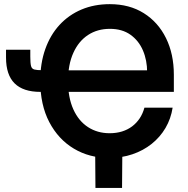

<svg xmlns="http://www.w3.org/2000/svg" viewBox="-20 -758 915 934"><path d="M511.2 10.3Q415 10.3 339.4 -34.9Q263.7 -80.1 219.7 -164.1Q175.8 -248 175.8 -364.7Q175.8 -450.2 200.2 -519Q224.6 -587.9 269.5 -636.7Q314.5 -685.5 376.5 -711.7Q438.5 -737.8 514.2 -737.8Q609.9 -737.8 679.7 -693.8Q749.5 -649.9 787.6 -572.5Q825.7 -495.1 825.7 -394.5V-311H270.5V-416H726.1L695.8 -406.2Q695.8 -464.8 675.3 -512.7Q654.8 -560.5 614.5 -589.1Q574.2 -617.7 514.6 -617.7Q453.6 -617.7 408 -587.6Q362.3 -557.6 336.7 -500.7Q311 -443.8 311 -363.8Q311 -283.2 336.7 -226.3Q362.3 -169.4 408.2 -139.6Q454.1 -109.9 513.2 -109.9Q545.9 -109.9 573.5 -118.4Q601.1 -127 622.8 -143.3Q644.5 -159.7 659.7 -182.6Q674.8 -205.6 682.6 -234.4H819.8Q811.5 -180.7 785.2 -135.7Q758.8 -90.8 717.8 -58.1Q676.8 -25.4 624.3 -7.6Q571.8 10.3 511.2 10.3ZM9.3 -516.1H127.4V-482.4Q127.4 -451.2 130.9 -437.3Q134.3 -423.3 147 -419.9Q159.7 -416.5 186 -416.5H213.9V-311H176.8Q92.8 -311 51 -352.5Q9.3 -394 9.3 -478ZM444.3 156.2 442.9 -31.2H575.2L573.7 156.2Z"/></svg>

Font: V-Inter
Style: SemiBold-600
Weight: 600
Designer: Rasmus Andersson
Foundry: rsms
Version: Version 4.000;git-4146feb